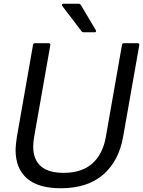

<svg xmlns="http://www.w3.org/2000/svg" viewBox="-20 -993 762 1023"><path d="M63 -194Q63 -220 70 -264L156 -754Q158 -763 167 -763H239Q244 -763 246.5 -760Q249 -757 248 -752L162 -264Q157 -234 157 -212Q157 -144 197 -108Q237 -72 319 -72Q416 -72 472 -122Q528 -172 544 -264L630 -754Q632 -763 641 -763H713Q718 -763 720.5 -760Q723 -757 722 -752L636 -264Q613 -134 529 -62Q445 10 304 10Q183 10 123 -43Q63 -96 63 -194ZM427 -821Q418 -821 414 -827L312 -961Q310 -963 310 -967Q310 -969 312 -971Q314 -973 318 -973H399Q406 -973 411 -966L490 -833Q492 -829 492 -827Q492 -821 483 -821Z"/></svg>

Font: Open Sauce Two
Style: Italic
Weight: 400
Italic angle: -10°
Designer: Alfredo Marco Pradil
Foundry: Creative Sauce Fz LLC
Version: Version 1.477